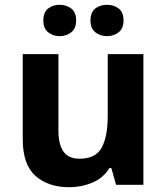

<svg xmlns="http://www.w3.org/2000/svg" viewBox="-20 -772 697 802"><path d="M579 -546V0H465L445 -70H437Q411 -28 365.5 -9Q320 10 269 10Q181 10 128 -37.5Q75 -85 75 -190V-546H224V-227Q224 -169 245 -139Q266 -109 312 -109Q380 -109 405 -155.5Q430 -202 430 -289V-546ZM161 -686Q161 -721 181 -736.5Q201 -752 228.9 -752Q256.8 -752 277.4 -736.6Q298 -721.2 298 -686.4Q298 -653 277.4 -637Q256.8 -621 228.9 -621Q201 -621 181 -637.2Q161 -653.5 161 -686ZM358 -686Q358 -721 378.1 -736.5Q398.3 -752 426.6 -752Q455 -752 475.5 -736.6Q496 -721.2 496 -686.4Q496 -653 475.4 -637Q454.9 -621 427 -621Q398.5 -621 378.2 -637.2Q358 -653.5 358 -686Z"/></svg>

Font: Noto Sans Gunjala Gondi
Style: Regular
Weight: 400
Designer: Ek Type
Foundry: Ek Type
Version: Version 1.004